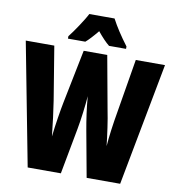

<svg xmlns="http://www.w3.org/2000/svg" viewBox="-98 -1013 1005 1100"><g transform="rotate(10 405.0 -463.5)"><path d="M479 -927H332C315 -892 263 -815 236 -781V-767H337C354 -781 377 -806 405 -840C432 -807 455 -783 475 -767H574V-781C534 -834 502 -883 479 -927ZM810 -714H640L588 -402C576 -334 565 -254 561 -199C554 -263 542 -349 531 -401L474 -714H337L274 -401C265 -356 251 -271 243 -199C236 -267 225 -354 217 -403L166 -714H0L137 0H330L380 -268C391 -327 401 -408 405 -462C410 -396 420 -328 431 -267L480 0H675Z"/></g></svg>

Font: Noto Sans Hebrew ExtraCondensed Black
Style: Regular
Weight: 900
Width: 2
Designer: Monotype Design Team
Foundry: Monotype Imaging Inc.
Version: Version 2.004